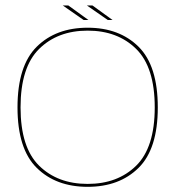

<svg xmlns="http://www.w3.org/2000/svg" viewBox="-20 -700 688 724"><path d="M310.5 4.5Q191 4.5 118.5 -67Q46 -138.5 46 -295Q46 -452 118.5 -523.8Q191 -595.5 310.5 -595.5Q430 -595.5 502.5 -523.8Q575 -452 575 -295Q575 -138.5 502.5 -67Q430 4.5 310.5 4.5ZM310.5 -6.5Q423.5 -6.5 493.5 -75.2Q563.5 -144 563.5 -295Q563.5 -446.5 493.5 -515.5Q423.5 -584.5 310.5 -584.5Q197.5 -584.5 127.5 -515.5Q57.5 -446.5 57.5 -295Q57.5 -144 127.5 -75.2Q197.5 -6.5 310.5 -6.5ZM386.5 -624.5 307.5 -679.5H328.5L404.5 -624.5ZM295.5 -624.5 216.5 -679.5H237.5L313.5 -624.5Z"/></svg>

Font: Anybody ExtraExpanded Thin
Style: Regular
Weight: 100
Width: 8
Designer: Tyler Finck
Foundry: Etcetera Type Company
Version: Version 1.010; ttfautohint (v1.8.3) -l 8 -r 50 -G 200 -x 14 